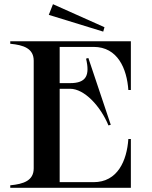

<svg xmlns="http://www.w3.org/2000/svg" viewBox="-20 -897 728 917"><path d="M427 -673C542 -673 586 -569 593 -467H605V-700H29V-688C92 -682 141 -666 141 -607V-93C141 -34 92 -18 29 -12V0H605V-233H593C586 -130 542 -27 427 -27H265V-473H315C383 -473 460 -390 498 -298L509 -301L402 -620L391 -617C410 -537 392 -500 315 -500H265V-673ZM213 -826 473 -746 479 -767 233 -877Z"/></svg>

Font: Sprat Medium
Style: Regular
Weight: 500
Designer: Ethan Nakache
Foundry: Collletttivo
Version: Version 2.000;Glyphs 3.2 (3217)